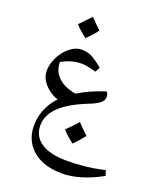

<svg xmlns="http://www.w3.org/2000/svg" viewBox="-171 -914 971 1169"><g transform="rotate(20 314.5 -329.5)"><path d="M372 151Q294 151 236 124.5Q178 98 146 49Q114 0 114 -65Q114 -177 195 -264Q164 -273 135.5 -295Q107 -317 90 -345Q73 -372 73 -406Q73 -435 83.5 -465.5Q94 -496 112.5 -523.5Q131 -551 156 -570Q191 -599 233 -599Q268 -599 297 -584Q326 -569 370 -533L353 -501Q323 -510 299.5 -514.5Q276 -519 258 -519Q227 -519 195 -510Q163 -501 130 -483Q130 -424 171 -385Q212 -346 285 -334Q322 -357 365.5 -376.5Q409 -396 460 -412Q471 -396 471 -381Q471 -368 465 -357Q459 -346 444 -335Q430 -325 408 -315Q386 -305 360 -295Q285 -263 241.5 -231Q198 -199 175 -164Q163 -144 156.5 -123.5Q150 -103 150 -81Q150 -10 207 29Q264 68 375 68Q400 68 423 67Q446 66 468 64Q507 61 543.5 55Q580 49 618 40L629 74Q560 112 495.5 131.5Q431 151 372 151ZM227 -672Q183 -705 155 -737Q181 -763 198 -781Q215 -799 225 -810Q241 -793 257.5 -776.5Q274 -760 291 -745Q280 -729 263.5 -710.5Q247 -692 227 -672ZM372 -42Q350 -59 332 -75.5Q314 -92 300 -108Q323 -130 340 -148Q357 -166 370 -181Q405 -144 436 -115Q424 -99 408 -80.5Q392 -62 372 -42Z"/></g></svg>

Font: Noto Naskh Arabic UI
Style: Regular
Weight: 400
Designer: Monotype Design Team, David Williams, Mohamad Dakak and Nizar Qandah
Foundry: Monotype Imaging Inc.
Version: Version 2.014